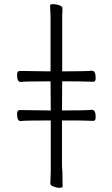

<svg xmlns="http://www.w3.org/2000/svg" viewBox="-20 -795 540 923"><path d="M284 -452Q388 -452 422 -455Q440 -455 440 -420Q440 -402 429 -402Q409 -402 391.5 -403Q374 -404 284 -404H279L278 -264H283Q388 -264 422 -267Q440 -267 440 -232Q440 -214 429 -214Q409 -214 391.5 -215Q374 -216 283 -216H278V4Q279 9 279 17Q279 25 280 33L281 105L267 108Q253 108 237.5 102Q222 96 222 88L224 29V-216H219Q96 -216 79 -213Q62 -213 62 -247Q62 -266 75 -266Q101 -266 219 -264H224L223 -404H218Q96 -404 79 -401Q62 -401 62 -435Q62 -454 75 -454Q101 -454 218 -452H223V-719Q221 -751 221 -771Q221 -775 236 -775Q251 -775 265.5 -769.5Q280 -764 280 -757V-741Q279 -731 279 -720V-452Z"/></svg>

Font: Moon Stars Kai HW Light
Style: Regular
Weight: 300
Designer: GuiWonder
Version: Version 1.101